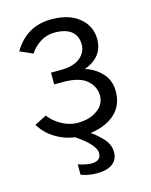

<svg xmlns="http://www.w3.org/2000/svg" viewBox="-113 -616 700 893"><g transform="rotate(-15 237.0 -169.5)"><path d="M23.4 -87.9Q38.1 -94.7 81.1 -117.2Q100.6 -88.9 138.7 -67.4Q175.8 -45.9 216.8 -45.9Q273.4 -45.9 310.5 -72.3Q348.6 -97.7 348.6 -142.6Q348.6 -185.5 312.5 -216.8Q277.3 -247.1 199.2 -247.1Q184.6 -247.1 156.2 -247.1Q156.2 -260.7 156.2 -303.7Q167 -303.7 199.2 -303.7Q265.6 -303.7 296.9 -330.1Q328.1 -355.5 328.1 -394.5Q328.1 -433.6 300.8 -457Q273.4 -479.5 219.7 -479.5Q182.6 -479.5 151.4 -460Q120.1 -440.4 100.6 -410.2Q80.1 -418.9 39.1 -437.5Q101.6 -543 220.7 -543Q306.6 -543 355.5 -502Q404.3 -461.9 404.3 -398.4Q404.3 -313.5 313.5 -279.3Q313.5 -279.3 314.5 -278.3Q360.4 -264.6 392.6 -229.5Q424.8 -194.3 424.8 -141.6Q424.8 -66.4 368.2 -24.4Q310.5 17.6 218.8 17.6Q156.2 17.6 103.5 -11.7Q51.8 -40 23.4 -87.9ZM164.1 1Q182.6 1 238.3 1Q278.3 22.5 310.5 56.6Q343.8 89.8 343.8 127.9Q343.8 165 317.4 184.6Q291 204.1 243.2 204.1Q200.2 204.1 166 190.4Q166 173.8 166 140.6Q204.1 153.3 228.5 153.3Q275.4 153.3 275.4 115.2Q275.4 70.3 164.1 1Z"/></g></svg>

Font: Gothic A1
Style: Regular
Weight: 400
Designer: HanYang I&C Co.,Ltd.
Version: Version 2.50